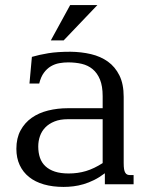

<svg xmlns="http://www.w3.org/2000/svg" viewBox="-20 -736 602 767"><path d="M390.1 -259.8H251Q219.7 -259.8 197.5 -250.7Q175.3 -241.7 160.9 -226.8Q146.5 -211.9 139.6 -192.1Q132.8 -172.4 132.8 -150.9Q132.8 -126 139.6 -106Q146.5 -85.9 161.4 -72Q176.3 -58.1 199.2 -50.5Q222.2 -43 254.4 -43Q291 -43 323.5 -52.7Q356 -62.5 390.1 -84.5ZM474.1 -85Q474.1 -69.8 475.6 -60.5Q477.1 -51.3 480.5 -45.9Q483.9 -40.5 488.5 -38.6Q493.2 -36.6 500 -36.6H513.7V0H398.9V-43.9Q377 -27.3 355.7 -16.8Q334.5 -6.3 313.7 -0.2Q293 5.9 272.9 8.3Q252.9 10.7 233.9 10.7Q190.4 10.7 155.5 0.7Q120.6 -9.3 96.2 -28.8Q71.8 -48.3 58.6 -76.7Q45.4 -105 45.4 -141.6Q45.4 -184.1 62 -214.8Q78.6 -245.6 106.7 -265.4Q134.8 -285.2 172.1 -294.4Q209.5 -303.7 251 -303.7H390.1V-352.1Q390.1 -392.1 379.4 -418.2Q368.7 -444.3 350.1 -459.7Q331.5 -475.1 306.4 -481Q281.2 -486.8 252 -486.8Q234.4 -486.8 216.8 -483.6Q199.2 -480.5 183.3 -471.2Q167.5 -461.9 155.3 -445.3Q143.1 -428.7 136.7 -402.3H97.7L107.4 -508.8Q122.6 -513.2 138.7 -516.8Q154.8 -520.5 173.1 -523.4Q191.4 -526.4 213.1 -527.8Q234.9 -529.3 261.7 -529.3Q304.7 -528.8 343.3 -519.8Q381.8 -510.7 410.9 -490Q439.9 -469.2 457 -434.8Q474.1 -400.4 474.1 -349.1ZM260.3 -715.8H369.1L234.4 -574.7H183.1Z"/></svg>

Font: Arian Grqi
Style: Regular
Weight: 400
Designer: Ruben Hakobyan (Tarumian)
Foundry: Ruben Hakobyan (Tarumian)
Version: Version 1.003